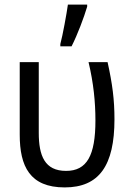

<svg xmlns="http://www.w3.org/2000/svg" viewBox="-20 -808 570 837"><path d="M243 -616V-606H292C318 -657 346 -732 360 -779V-788H276C271 -751 253 -652 243 -616ZM262 9C412 9 479 -86 479 -288C479 -374 470 -442 449 -537H366C388 -445 396 -362 396 -283C396 -130 359 -63 268 -63C175 -63 149 -129 149 -229V-537H66V-221C66 -83 110 9 262 9Z"/></svg>

Font: Noto Sans Mono Condensed
Style: Regular
Weight: 400
Width: 3
Designer: Monotype Design Team
Foundry: Monotype Imaging Inc.
Version: Version 2.014